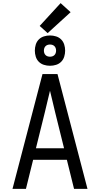

<svg xmlns="http://www.w3.org/2000/svg" viewBox="-20 -1209 640 1229"><path d="M60 0 188 -490 252 -735H348L412 -490L540 0H454L408 -186H192L146 0ZM210 -260H390L333 -490Q325 -525 316.5 -559.5Q308 -594 300 -628Q292 -594 283.5 -559.5Q275 -525 267 -490ZM300 -788Q280 -788 261 -794Q242 -800 228.5 -813.5Q215 -827 209 -846Q203 -865 203 -885Q203 -905 209 -924Q215 -943 228.5 -956.5Q242 -970 261 -976Q280 -982 300 -982Q320 -982 339 -976Q358 -970 371.5 -956.5Q385 -943 391 -924Q397 -905 397 -885Q397 -865 391 -846Q385 -827 371.5 -813.5Q358 -800 339 -794Q320 -788 300 -788ZM300 -846Q308 -846 315.5 -848.5Q323 -851 328.5 -856.5Q334 -862 336.5 -869.5Q339 -877 339 -885Q339 -893 336.5 -900.5Q334 -908 328.5 -913.5Q323 -919 315.5 -921.5Q308 -924 300 -924Q292 -924 284.5 -921.5Q277 -919 271.5 -913.5Q266 -908 263.5 -900.5Q261 -893 261 -885Q261 -877 263.5 -869.5Q266 -862 271.5 -856.5Q277 -851 284.5 -848.5Q292 -846 300 -846ZM285 -997 234 -1043 368 -1189 432 -1131Z"/></svg>

Font: Iosevka Custom Extended
Style: Regular
Weight: 400
Width: 7
Monospace: yes
Designer: Belleve Invis
Foundry: Belleve Invis
Version: Version 11.2.4; ttfautohint (v1.8.4)